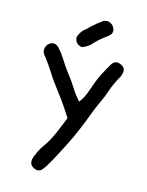

<svg xmlns="http://www.w3.org/2000/svg" viewBox="-122 -765 744 970"><g transform="rotate(15 250.0 -280.0)"><path d="M287.1 -677.7Q317.4 -702.1 345.7 -676.8Q376 -639.6 334 -613.3Q304.7 -592.8 280.3 -567.4Q257.8 -540 226.6 -529.3Q190.4 -534.2 187.5 -570.3Q196.3 -603.5 227.5 -626Q254.9 -654.3 287.1 -677.7ZM56.6 -498Q88.9 -526.4 117.2 -491.2Q132.8 -474.6 145.5 -454.1Q173.8 -408.2 198.2 -377.4Q222.7 -346.7 239.7 -318.4Q256.8 -290 284.2 -259.8Q301.8 -282.2 312 -308.1Q322.3 -334 335.9 -373.5Q349.6 -413.1 392.6 -485.4Q403.3 -501 422.9 -501Q478.5 -489.3 454.1 -436.5Q429.7 -394.5 413.1 -347.7Q404.3 -318.4 388.2 -285.6Q372.1 -252.9 358.4 -214.8Q344.7 -176.8 323.2 -126Q301.8 -75.2 278.3 -29.3Q254.9 16.6 231.9 58.6Q209 100.6 197.3 113.3Q187.5 129.9 168 129.9Q116.2 119.1 133.8 69.3Q138.7 58.6 142.6 48.8Q151.4 26.4 172.9 -3.4Q194.3 -33.2 214.4 -79.6Q234.4 -126 249 -164.1Q213.9 -218.8 195.8 -243.7Q177.7 -268.6 150.9 -303.7Q124 -338.9 106.9 -367.2Q89.8 -395.5 61.5 -432.6Q30.3 -463.9 56.6 -498Z"/></g></svg>

Font: JasonHandwriting4
Style: Regular
Weight: 400
Version: Version 1.01.21